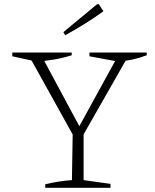

<svg xmlns="http://www.w3.org/2000/svg" viewBox="-20 -901 743 921"><path d="M343 -230 123 -626V-639H176L369 -280H352L549 -639H593L594 -630L366 -230ZM197 0V-17Q230 -25 262 -30Q294 -35 325 -37L329 -276H381V-37L510 -19V0ZM153 -606 39 -631V-649H324V-636Q283 -623 240 -615.5Q197 -608 153 -606ZM545 -606 409 -631V-649H684V-636Q650 -623 615.5 -615.5Q581 -608 545 -606ZM293 -732 284 -747 446 -881H454L476 -847Q432 -815 386 -786.5Q340 -758 293 -732Z"/></svg>

Font: Piazzolla Thin Thin
Style: Regular
Weight: 250
Version: Version 2.005